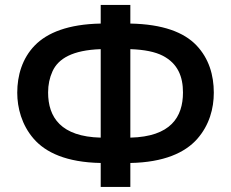

<svg xmlns="http://www.w3.org/2000/svg" viewBox="-20 -740 922 766"><path d="M500 5.9V-89.8C633.3 -92.3 717.8 -130.4 766.6 -185.5C815.4 -240.7 833 -307.6 833 -370.1C833 -440.4 813.5 -506.8 763.7 -559.1C713.9 -611.3 629.4 -643.6 500 -646V-720.2H381.8V-646C252.9 -643.6 168.5 -609.9 118.7 -558.6C68.8 -507.3 48.8 -439 48.8 -370.1C48.8 -310.1 66.4 -241.7 114.3 -186.5C162.1 -131.3 245.6 -92.3 381.8 -89.8V5.9ZM381.8 -190.9C223.6 -194.8 171.9 -271.5 171.9 -371.1C171.9 -401.9 177.7 -429.7 189.5 -455.6C212.9 -506.8 270 -540 381.8 -543.9ZM500 -543.9C556.2 -542 599.1 -533.2 629.4 -517.6C689.9 -486.3 710 -433.6 710 -371.1C710 -272.5 660.6 -194.8 500 -190.9Z"/></svg>

Font: Noto Reveo Sans
Style: Regular
Weight: 600
Designer: Monotype Design Team
Foundry: Monotype Imaging Inc.
Version: Version 2.007